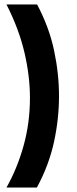

<svg xmlns="http://www.w3.org/2000/svg" viewBox="-20 -721 344 859"><path d="M9 -701H146Q200 -599 222 -495Q244 -391 244 -291Q244 -189 221.5 -85.5Q199 18 145 118H9Q57 33 85.5 -69Q114 -171 114 -284Q114 -380 89.5 -485.5Q65 -591 9 -701Z"/></svg>

Font: Bricolage Grotesque 10pt SemiBold
Style: Regular
Weight: 600
Designer: Mathieu Triay
Foundry: Atelier Triay
Version: Version 1.000; ttfautohint (v1.8.4.7-5d5b);gftools[0.9.29]